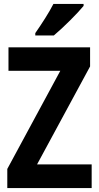

<svg xmlns="http://www.w3.org/2000/svg" viewBox="-20 -954 502 974"><path d="M404 -924V-934H251C228 -889 193 -835 159 -786V-774H253C301 -814 374 -887 404 -924ZM445 0V-120H168L437 -617V-714H23V-595H286L17 -97V0Z"/></svg>

Font: Noto Sans Sinhala Condensed
Style: Bold
Weight: 700
Width: 3
Designer: Jelle Bosma - Monotype Design Team
Foundry: Monotype Imaging Inc.
Version: Version 2.006